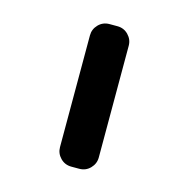

<svg xmlns="http://www.w3.org/2000/svg" viewBox="-85 -629 669 691"><g transform="rotate(15 250.0 -283.5)"><path d="M240.2 -17.6Q215.8 -17.6 199.2 -34.7Q182.6 -51.8 182.6 -75.2V-491.2Q182.6 -514.6 199.2 -531.7Q215.8 -548.8 240.2 -548.8H269.5Q293.9 -548.8 310.5 -531.7Q327.1 -514.6 327.1 -491.2V-75.2Q327.1 -51.8 310.5 -34.7Q293.9 -17.6 269.5 -17.6Z"/></g></svg>

Font: Rounded Mgen+ 1m bold
Style: Bold
Weight: 700
Designer: [Source Han Sans]
Ryoko NISHIZUKA  (kana & ideographs); Paul D. Hunt (Latin, Greek & Cyrillic); Wenlong ZHANG  (bopomofo
Version: Version 1.059.20150602